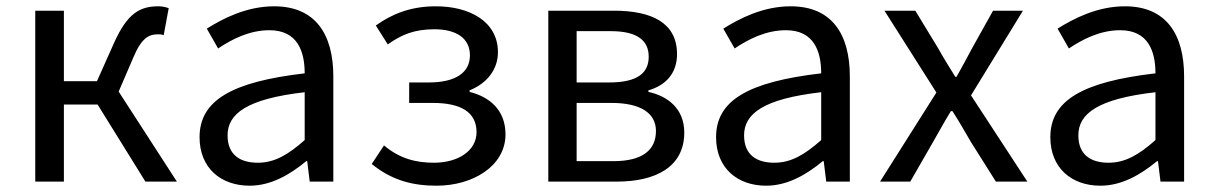

<svg xmlns="http://www.w3.org/2000/svg" viewBox="-20 -577 3863 610"><path d="M357 -286 403 -393C430 -458 454 -468 482 -468C490 -468 493 -468 500 -465L516 -551C508 -554 496 -557 484 -557C425 -557 385 -536 342 -440L288 -319H183V-543H92V0H183V-245H290L442 0H542Z M773 13C841 13 901 -22 953 -65H956L964 0H1039V-334C1039 -467 983 -557 851 -557C763 -557 688 -518 637 -486L673 -423C716 -452 772 -481 836 -481C925 -481 948 -414 948 -344C716 -317 614 -258 614 -141C614 -43 682 13 773 13ZM799 -60C744 -60 703 -84 703 -147C703 -216 765 -263 948 -284V-132C895 -85 852 -60 799 -60Z M1367 13C1483 13 1586 -50 1586 -150C1586 -227 1536 -269 1472 -285V-290C1529 -313 1562 -358 1562 -411C1562 -510 1470 -557 1365 -557C1285 -557 1226 -533 1174 -496L1212 -436C1256 -467 1296 -484 1360 -484C1428 -484 1473 -457 1473 -401C1473 -348 1430 -315 1342 -315H1280V-250H1355C1444 -250 1494 -221 1494 -157C1494 -97 1434 -60 1359 -60C1303 -60 1251 -72 1200 -115L1161 -56C1225 -4 1291 13 1367 13Z M1722 0H1939C2064 0 2154 -47 2154 -156C2154 -232 2101 -272 2040 -285V-290C2096 -306 2131 -345 2131 -405C2131 -505 2050 -543 1931 -543H1722ZM1812 -315V-478H1921C2005 -478 2041 -448 2041 -397C2041 -346 2007 -315 1915 -315ZM1812 -65V-250H1923C2016 -250 2064 -217 2064 -161C2064 -100 2021 -65 1929 -65Z M2414 13C2482 13 2542 -22 2594 -65H2597L2605 0H2680V-334C2680 -467 2624 -557 2492 -557C2404 -557 2329 -518 2278 -486L2314 -423C2357 -452 2413 -481 2477 -481C2566 -481 2589 -414 2589 -344C2357 -317 2255 -258 2255 -141C2255 -43 2323 13 2414 13ZM2440 -60C2385 -60 2344 -84 2344 -147C2344 -216 2406 -263 2589 -284V-132C2536 -85 2493 -60 2440 -60Z M2776 0H2872L2945 -127C2964 -160 2982 -193 3001 -224H3006C3026 -193 3045 -160 3064 -127L3144 0H3244L3065 -274L3230 -543H3135L3068 -423C3052 -392 3036 -364 3019 -333H3015C2996 -364 2978 -392 2961 -423L2888 -543H2790L2955 -283Z M3476 13C3544 13 3604 -22 3656 -65H3659L3667 0H3742V-334C3742 -467 3686 -557 3554 -557C3466 -557 3391 -518 3340 -486L3376 -423C3419 -452 3475 -481 3539 -481C3628 -481 3651 -414 3651 -344C3419 -317 3317 -258 3317 -141C3317 -43 3385 13 3476 13ZM3502 -60C3447 -60 3406 -84 3406 -147C3406 -216 3468 -263 3651 -284V-132C3598 -85 3555 -60 3502 -60Z"/></svg>

Font: Spoqa Han Sans Neo Regular
Style: Regular
Weight: 400
Designer: [Spoqa Han Sans Neo] Dong-huui Kim  Younghwa Kang  Yujin Lee  [Noto Sans] Ryoko NISHIZUKA  (kana & ideographs); Paul D. 
Foundry: Spoqa (http://www.spoqa-han-sans.com)
Version: Version 1.000